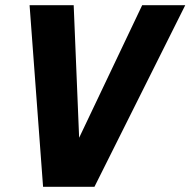

<svg xmlns="http://www.w3.org/2000/svg" viewBox="-20 -720 734 740"><path d="M146 0 94 -700H264L285 -189L528 -700H694L344 0Z"/></svg>

Font: Red Hat Mono
Style: Bold Italic
Weight: 700
Italic angle: -12°
Monospace: yes
Designer: Pentagram, MCKL
Foundry: Pentagram, MCKL
Version: Version 1.023; ttfautohint (v1.8.3)